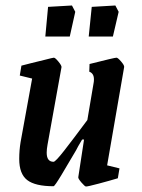

<svg xmlns="http://www.w3.org/2000/svg" viewBox="-20 -670 516 699"><path d="M432 -426 370 -68 415 -57 409 -21Q379 -12 339.5 -1.5Q300 9 293 9Q289 9 276.5 -5.5Q264 -20 265 -25L286 -162H279Q261 -132 257 -123Q229 -75 204 -33.5Q179 8 175 8Q108 8 79 -14.5Q50 -37 50 -91Q50 -123 55 -153L97 -384L52 -395L58 -431L93 -440Q111 -444 142 -452Q173 -460 176 -460Q181 -460 192.5 -446Q204 -432 204 -426L153 -143Q150 -127 150 -114Q150 -81 175 -81Q182 -81 214 -122Q246 -163 298 -233L321 -369Q322 -374 322 -381Q322 -403 305 -409L306 -437Q397 -460 404 -460Q409 -460 421 -446Q433 -432 432 -426ZM155 -645 242 -650 254 -627 234 -537H145ZM314 -645 400 -650 412 -627 391 -537H303Z"/></svg>

Font: Grenze Medium
Style: Italic
Weight: 500
Italic angle: -10°
Designer: Renata Polastri
Foundry: Omnibus-Type
Version: Version 1.002; ttfautohint (v1.8)